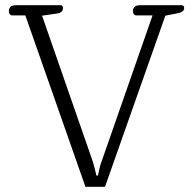

<svg xmlns="http://www.w3.org/2000/svg" viewBox="-20 -715 739 735"><path d="M77 -656H27Q21 -656 17.5 -660.5Q14 -665 14 -673Q14 -695 42 -695H212Q221 -695 221 -684Q221 -666 197 -663L141 -655L333 -103Q339 -85 343.5 -66.5Q348 -48 349 -43H355Q356 -48 360 -66.5Q364 -85 371 -103L564 -656H502Q496 -656 492.5 -660.5Q489 -665 489 -673Q489 -695 517 -695H675Q685 -695 685 -684Q685 -670 664 -665L613 -655L382 0H307Z"/></svg>

Font: Maitree Light
Style: Regular
Weight: 300
Designer: CadsonDemak Team
Foundry: CadsonDemak
Version: Version 1.001